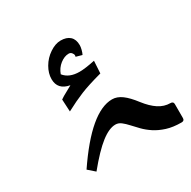

<svg xmlns="http://www.w3.org/2000/svg" viewBox="-125 -642 769 773"><g transform="rotate(-30 260.0 -255.5)"><path d="M506.8 9.8Q467.3 9.8 438.2 0.5Q409.2 -8.8 387.7 -22.9Q366.2 -37.1 350.6 -53.2Q335 -69.3 322 -83.5Q309.1 -97.7 297.1 -106.9Q285.2 -116.2 271 -116.2Q241.7 -116.2 203.4 -86.4Q165 -56.6 110.8 9.8L80.1 -17.1Q211.4 -210.9 310.1 -210.9Q333 -210.9 355 -194.8Q377 -178.7 402.3 -145.5Q427.2 -113.3 452.6 -96.7Q478 -80.1 506.8 -80.1Q520 -80.1 520 -67.9V-2.9Q520 9.8 506.8 9.8ZM269 -432.6 270 -438.5Q270 -444.8 264.6 -451.2Q259.3 -457.5 251 -457.5Q231 -457.5 210.9 -441.9Q190.9 -426.3 182.1 -401.4Q205.1 -372.1 253.4 -372.1Q279.3 -372.1 325.2 -381.8L321.8 -324.7Q256.8 -307.1 220.5 -292.2Q184.1 -277.3 139.2 -253.4L136.2 -310.5Q149.4 -319.8 164.6 -327.6Q179.7 -335.4 193.8 -343.8Q140.1 -353.5 140.1 -402.8Q140.1 -429.7 155.8 -456.8Q171.4 -483.9 198 -501.7Q224.6 -519.5 249 -519.5Q276.9 -519.5 292 -505.6Q307.1 -491.7 307.1 -464.8Q307.1 -456.5 304 -444.3Q300.8 -432.1 296.9 -424.8Z"/></g></svg>

Font: Sahl Naskh
Style: Regular
Weight: 400
Designer: Pascal Zoghbi
Version: Version 1.001